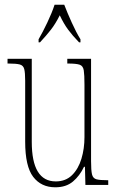

<svg xmlns="http://www.w3.org/2000/svg" viewBox="-20 -786 498 816"><path d="M215 10Q155 10 121 -34.5Q87 -79 87 -184V-443Q87 -477 83 -492.5Q79 -508 64 -512Q49 -516 16 -516H12V-536H115V-183Q115 -15 217 -15Q259 -15 286 -41.5Q313 -68 326 -111Q339 -154 339 -203V-426Q339 -468 336 -487Q333 -506 318.5 -511Q304 -516 269 -516H266V-536H367V-101Q367 -62 371 -45Q375 -28 390 -24Q405 -20 438 -20H440V0H343L341 -77H337Q319 -39 290 -14.5Q261 10 215 10ZM144 -619Q161 -648 181 -690Q201 -732 212 -766H253Q266 -732 285 -690Q304 -648 322 -619V-606H316Q288 -635 269.5 -660Q251 -685 234 -721Q216 -685 196.5 -660Q177 -635 150 -606H144Z"/></svg>

Font: Noto Serif Ethiopic ExtraCondensed Thin
Style: Regular
Weight: 100
Width: 2
Designer: Monotype Design Team
Foundry: Monotype Imaging Inc.
Version: Version 2.102; ttfautohint (v1.8.4.7-5d5b)